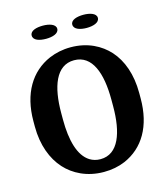

<svg xmlns="http://www.w3.org/2000/svg" viewBox="-128 -979 946 1087"><g transform="rotate(-15 345.0 -435.0)"><path d="M34 -339C34 -231 68 -143 121 -85C170 -31 247 10 346 10C392 10 433 2 471 -14C587 -64 654 -176 654 -339V-371C654 -480 622 -567 569 -626C520 -680 445 -721 345 -721C299 -721 257 -712 219 -696C103 -646 34 -533 34 -371ZM150 -842C150 -813 187 -803 225 -803C262 -803 300 -814 300 -842C300 -869 262 -880 225 -880C188 -880 150 -870 150 -842ZM198 -336V-375C198 -529 239 -645 345 -645C452 -645 492 -529 492 -375V-336C492 -183 452 -65 346 -65C322 -65 302 -71 284 -82C223 -120 198 -215 198 -336ZM388 -842C388 -814 425 -803 463 -803C500 -803 538 -814 538 -842C538 -869 500 -880 463 -880C426 -880 388 -870 388 -842Z"/></g></svg>

Font: Aerodynamic
Style: Bd
Weight: 500
Designer: Google
Version: Version 2.000980; 2014